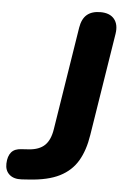

<svg xmlns="http://www.w3.org/2000/svg" viewBox="-95 -752 520 798"><g transform="rotate(5 164.5 -353.5)"><path d="M26 7Q-7 9 -25.5 -7.5Q-44 -24 -43 -53Q-42 -84 -28 -100.5Q-14 -117 15 -118L45 -120Q88 -123 111 -145Q134 -167 141 -213L209 -642Q215 -679 235.5 -696.5Q256 -714 292 -714Q331 -714 349.5 -691.5Q368 -669 362 -630L294 -202Q284 -137 258 -93Q232 -49 183.5 -24.5Q135 0 56 5Z"/></g></svg>

Font: Nunito ExtraLight ExtraBold
Style: Italic
Weight: 800
Italic angle: -9°
Version: Version 3.602